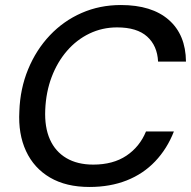

<svg xmlns="http://www.w3.org/2000/svg" viewBox="-20 -732 762 764"><path d="M336 12Q243 12 179 -25.5Q115 -63 83.5 -131Q52 -199 57 -289Q60 -379 92 -456.5Q124 -534 178.5 -591.5Q233 -649 305 -680.5Q377 -712 461 -712Q584 -712 651.5 -653Q719 -594 720 -487H609Q606 -550 565.5 -586.5Q525 -623 446 -623Q387 -623 336 -598.5Q285 -574 246.5 -529.5Q208 -485 185.5 -425.5Q163 -366 160 -295Q157 -226 178.5 -177.5Q200 -129 244 -103Q288 -77 351 -77Q430 -77 483 -112.5Q536 -148 561 -209H672Q645 -140 597.5 -90Q550 -40 484 -14Q418 12 336 12Z"/></svg>

Font: DM Sans 28pt Medium
Style: Italic
Weight: 500
Italic angle: -10°
Version: Version 4.004;gftools[0.9.30]